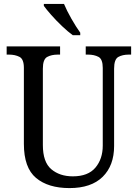

<svg xmlns="http://www.w3.org/2000/svg" viewBox="-20 -951 704 981"><path d="M335 10Q226 10 164 -42Q102 -94 102 -216V-604Q102 -649 79.5 -660.5Q57 -672 26 -672H14V-714H287V-672H275Q243 -672 221 -660Q199 -648 199 -600V-210Q199 -123 242 -86.5Q285 -50 352 -50Q430 -50 467.5 -94.5Q505 -139 505 -207V-604Q505 -649 483 -660.5Q461 -672 430 -672H418V-714H650V-672H638Q606 -672 584.5 -660Q563 -648 563 -600V-205Q563 -105 504.5 -47.5Q446 10 335 10ZM352 -771Q327 -789 297 -817.5Q267 -846 241.5 -875Q216 -904 204 -921V-931H307Q321 -897 345 -855Q369 -813 390 -784V-771Z"/></svg>

Font: Noto Serif Myanmar SemiCondensed
Style: Regular
Weight: 400
Width: 4
Designer: Ben Mitchell and the Monotype Design Team
Foundry: Monotype Imaging Inc.
Version: Version 2.106; ttfautohint (v1.8.4.7-5d5b)